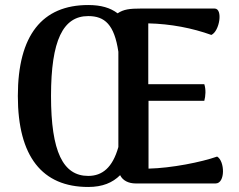

<svg xmlns="http://www.w3.org/2000/svg" viewBox="-20 -730 952 764"><path d="M844 -107C782 -85 662 -61 571 -59V-329H793C798 -348 800 -373 793 -395H570V-637C660 -635 746 -618 821 -591C854 -606 868 -696 834 -696H541C496 -696 472 -693 448 -677C419 -699 382 -710 331 -710C148 -710 51 -590 51 -348C51 -107 148 14 331 14C388 14 428 -3 458 -33C468 -12 491 0 520 0H838C877 0 875 -89 844 -107ZM331 -30C231 -30 183 -126 183 -348C183 -570 231 -666 331 -666C397 -666 435 -632 451 -524V-145C428 -63 387 -30 331 -30Z"/></svg>

Font: Arima Koshi ExtraBold
Style: Regular
Weight: 800
Designer: Joana Correia and Natanael Gama
Foundry: NDISCOVER
Version: Version 1.019;PS 001.019;hotconv 1.0.88;makeotf.lib2.5.64775